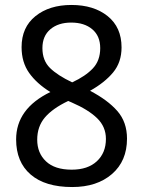

<svg xmlns="http://www.w3.org/2000/svg" viewBox="-20 -744 577 774"><path d="M470 -553Q470 -493 436 -452Q402 -411 343 -378Q414 -341 453 -296.5Q492 -252 492 -185Q492 -95 431.5 -42.5Q371 10 271 10Q162 10 103.5 -40.5Q45 -91 45 -182Q45 -306 183 -373Q128 -407 97.5 -450Q67 -493 67 -554Q67 -634 123 -679Q179 -724 268 -724Q358 -724 414 -679Q470 -634 470 -553ZM151 -550Q151 -500 181.5 -470Q212 -440 271 -412Q325 -437 354.5 -468.5Q384 -500 384 -550Q384 -599 352 -626Q320 -653 267 -653Q215 -653 183 -626Q151 -599 151 -550ZM269 -60Q334 -60 370.5 -94Q407 -128 407 -184Q407 -233 371.5 -267.5Q336 -302 269 -331L255 -337Q192 -307 161 -270.5Q130 -234 130 -181Q130 -127 165.5 -93.5Q201 -60 269 -60Z"/></svg>

Font: Noto Sans Display
Style: Regular
Weight: 400
Designer: Monotype Design team
Foundry: Monotype Imaging Inc.
Version: Version 1.000